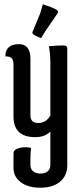

<svg xmlns="http://www.w3.org/2000/svg" viewBox="-20 -866 370 896"><path d="M215 -568Q215 -617 208 -650Q242 -654 277 -654Q294 -654 294 -639V-96Q294 -46 260 -18Q226 10 168.5 10Q111 10 77 -15.5Q43 -41 43 -82V-150Q43 -168 69 -175Q83 -179 97 -179Q111 -179 125 -176Q122 -152 122 -125V-96Q122 -77 135 -66.5Q148 -56 169 -56Q190 -56 202.5 -66.5Q215 -77 215 -96V-252Q189 -226 145 -226Q43 -226 43 -322V-565Q43 -586 34.5 -594.5Q26 -603 5 -603Q5 -660 69 -660Q122 -660 122 -591V-328Q122 -292 158.5 -292Q195 -292 215 -327ZM180 -846Q251 -824 251 -811Q251 -808 248 -803L190 -718L172 -688Q131 -703 131 -714Q131 -717 133 -720L167 -802Z"/></svg>

Font: el_Medula One
Style: Regular
Weight: 400
Designer: Luciano Vergara
Foundry: Luciano Vergara
Version: Version 1.002 August 17, 2020